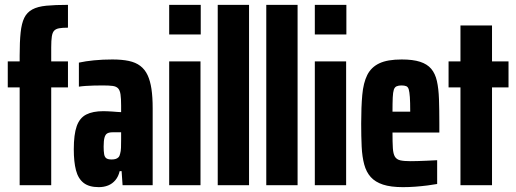

<svg xmlns="http://www.w3.org/2000/svg" viewBox="-20 -763 2126 791"><path d="M61 0V-403H12V-510H61V-534Q61 -591 65 -629Q69 -667 80 -689.5Q91 -712 113 -724Q135 -736 171 -739.5Q207 -743 260 -743V-649Q237 -649 223.5 -646.5Q210 -644 203 -636.5Q196 -629 193.5 -612.5Q191 -596 191 -568V-510H260V-403H191V0Z M387 8Q347 8 324.5 -9.5Q302 -27 293 -61.5Q284 -96 284 -148Q284 -209 296 -243Q308 -277 335 -291Q362 -305 406 -305Q414 -305 423.5 -304.5Q433 -304 442.5 -303.5Q452 -303 461.5 -302Q471 -301 479 -301V-328Q479 -357 476.5 -374Q474 -391 466.5 -399Q459 -407 444 -409Q429 -411 403 -411Q384 -411 366.5 -410.5Q349 -410 333.5 -409Q318 -408 305 -406V-505Q332 -511 367.5 -514.5Q403 -518 443 -518Q482 -518 510.5 -512Q539 -506 558 -491.5Q577 -477 588 -453.5Q599 -430 604 -396.5Q609 -363 609 -317V0H485L481 -58H473Q468 -36 455.5 -21Q443 -6 425.5 1Q408 8 387 8ZM440 -106Q449 -106 456 -108Q463 -110 468 -115Q473 -120 475 -130Q478 -140 478.5 -154.5Q479 -169 479 -189V-218H444Q430 -218 422 -213.5Q414 -209 410.5 -196Q407 -183 407 -159Q407 -140 409 -128Q411 -116 418 -111Q425 -106 440 -106Z M677 -621V-743H807V-621ZM677 0V-510H806V0Z M877 0V-743H1006V0Z M1077 0V-743H1206V0Z M1277 -621V-743H1407V-621ZM1277 0V-510H1406V0Z M1640 8Q1590 8 1558 -2.5Q1526 -13 1507.5 -33.5Q1489 -54 1480.5 -85.5Q1472 -117 1470 -159Q1468 -201 1468 -254Q1468 -322 1472.5 -372Q1477 -422 1493 -454Q1509 -486 1542.5 -502Q1576 -518 1635 -518Q1681 -518 1710.5 -508.5Q1740 -499 1756.5 -479.5Q1773 -460 1780 -429Q1787 -398 1788.5 -354.5Q1790 -311 1790 -254V-217H1597Q1597 -176 1598.5 -152.5Q1600 -129 1607 -117.5Q1614 -106 1629 -102.5Q1644 -99 1671 -99Q1683 -99 1701 -99.5Q1719 -100 1740.5 -101Q1762 -102 1781 -103V-5Q1765 -2 1741.5 1Q1718 4 1692 6Q1666 8 1640 8ZM1670 -287V-305Q1670 -342 1668.5 -363Q1667 -384 1664 -394.5Q1661 -405 1653.5 -408Q1646 -411 1634 -411Q1622 -411 1614 -407.5Q1606 -404 1602.5 -393.5Q1599 -383 1598 -361Q1597 -339 1597 -303H1685Z M1877 0V-403H1828V-510H1877V-658H2007V-510H2075V-403H2007V0Z"/></svg>

Font: Saira ExtraCondensed ExtraBold
Style: Regular
Weight: 800
Width: 2
Designer: Hector Gatti with collaboration of the Omnibus-Type team
Foundry: Omnibus-Type
Version: Version 1.101